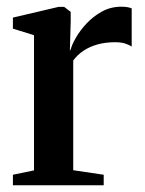

<svg xmlns="http://www.w3.org/2000/svg" viewBox="-20 -553 432 573"><path d="M18.5 0V-31.5L81.5 -44.5V-448L18.5 -467.5V-500.5L155 -532.5H171.5L191 -517.5V-489.5L188.5 -402L191 -405.5Q194.5 -419.5 206.5 -440.5Q218.5 -461.5 238.2 -482.8Q258 -504 284.2 -518.5Q310.5 -533 342 -533Q353.5 -533 361 -531.5Q368.5 -530 373 -528V-414Q367 -418.5 354.5 -422.8Q342 -427 323.5 -427Q295 -427 271.5 -420.5Q248 -414 229.8 -402Q211.5 -390 198.5 -372.5V-45L289.5 -31.5V0Z"/></svg>

Font: Merriweather 96pt SemiBold
Style: Regular
Weight: 600
Version: Version 2.100